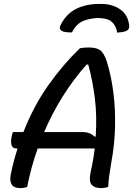

<svg xmlns="http://www.w3.org/2000/svg" viewBox="-20 -953 690 983"><path d="M348 -787Q331 -787 317.5 -788.5Q304 -790 294 -796Q280 -808 291 -826Q319 -882 369.5 -907.5Q420 -933 490 -933H498Q554 -933 594 -906Q634 -879 641 -826Q644 -805 631 -797Q621 -791 608 -789Q595 -787 580 -786Q574 -823 551.5 -842Q529 -861 477 -861Q427 -857 397.5 -841.5Q368 -826 348 -787ZM119 4Q103 10 83 10Q22 10 35 -60Q49 -128 70 -193H63Q43 -193 38.5 -212.5Q34 -232 41 -260L46 -277H100Q151 -408 225.5 -514Q300 -620 389 -706Q400 -708 410.5 -709Q421 -710 433 -710Q482 -710 501 -688.5Q520 -667 532 -620Q551 -555 561 -474.5Q571 -394 569 -304Q567 -214 550 -122Q543 -81 539 -51.5Q535 -22 534 4Q525 7 516.5 8.5Q508 10 497 10Q464 10 449 -7.5Q434 -25 444 -72Q458 -133 465 -193H173Q138 -94 119 4ZM463 -254H470Q477 -359 465.5 -450.5Q454 -542 432 -622L424 -623Q356 -547 301 -459Q246 -371 206 -277H399Q422 -277 437.5 -271Q453 -265 463 -254Z"/></svg>

Font: Recursive Sn Csl St
Style: Italic
Weight: 400
Italic angle: -15°
Version: Version 1.079;hotconv 1.0.112;makeotfexe 2.5.65598; ttfautoh